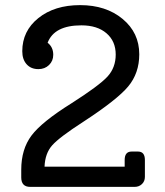

<svg xmlns="http://www.w3.org/2000/svg" viewBox="-20 -730 643 750"><path d="M519 -138Q546 -138 546 -105V-39Q546 -22 534.5 -11Q523 0 506 0H98Q63 0 63 -37V-67Q63 -147 103 -200.5Q143 -254 260 -327Q368 -396 400 -431Q432 -466 432 -517Q432 -569 396 -600Q360 -631 298 -631Q192 -631 166 -563Q188 -546 188 -516Q188 -492 171.5 -476Q155 -460 130 -460Q101 -460 84 -479Q67 -498 67 -530Q67 -609 130 -659.5Q193 -710 293 -710Q394 -710 459 -656Q524 -602 524 -518Q524 -444 480.5 -392Q437 -340 305 -254Q212 -194 184 -162.5Q156 -131 154 -79H467V-105Q467 -138 494 -138Z"/></svg>

Font: Solway
Style: Regular
Weight: 400
Designer: Mariya V. Pigoulevskaya
Foundry: The Northern Block Ltd.
Version: Version 1.000;hotconv 1.0.109;makeotfexe 2.5.65596